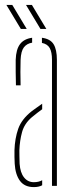

<svg xmlns="http://www.w3.org/2000/svg" viewBox="-20 -758 310 783"><path d="M45 -410Q44.5 -437 44 -464.8Q43.5 -492.5 44 -514Q45.5 -557 61.8 -578.2Q78 -599.5 111 -604V-584Q89.5 -580.5 77.5 -565Q65.5 -549.5 64 -514Q62.5 -467.5 64 -410ZM192 0V-514Q192 -545.5 182.8 -562Q173.5 -578.5 151 -583V-604Q185 -599.5 198.5 -577.8Q212 -556 212 -514V0ZM40 -90Q39.5 -105 39 -118Q38.5 -131 39 -145Q40.5 -193 54.2 -232.5Q68 -272 110 -305Q120 -312 130.5 -319.8Q141 -327.5 152 -335V-312.5Q135 -300.5 110 -280Q79.5 -254 70 -219.5Q60.5 -185 59 -145Q59 -137 59.2 -121.5Q59.5 -106 60 -90Q62.5 -54 78 -34.5Q93.5 -15 118 -15Q138 -15 152 -23V-2.5Q138.5 5 118 5Q80 5 61.2 -20.8Q42.5 -46.5 40 -90ZM65 -640 6 -738H30L89 -640ZM145 -640 86 -738H110L169 -640Z"/></svg>

Font: Big Shoulders Stencil Display Thin
Style: Regular
Weight: 100
Designer: Patric King
Foundry: XO Type Co
Version: Version 1.000